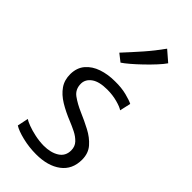

<svg xmlns="http://www.w3.org/2000/svg" viewBox="-274 -948 1022 1022"><g transform="rotate(45 237.0 -437.5)"><path d="M54 -32 67 -94Q77.5 -86.5 102.8 -77Q128 -67.5 160.8 -60.5Q193.5 -53.5 227 -53Q280.5 -53 314.8 -74.8Q349 -96.5 349 -139Q349 -168.5 330.5 -188Q312 -207.5 285.8 -220.5Q259.5 -233.5 236 -243Q183.5 -264 143.2 -288.5Q103 -313 80.2 -345.8Q57.5 -378.5 58 -424Q59 -472 85.8 -503Q112.5 -534 156.5 -549Q200.5 -564 253 -564Q302 -565 341.5 -554.8Q381 -544.5 396 -536L382 -474Q368 -484.5 332.2 -494.2Q296.5 -504 256 -504Q196 -504 165.5 -482.5Q135 -461 134 -428Q133.5 -384.5 165.8 -361.2Q198 -338 242 -319Q285.5 -300.5 327.5 -278.5Q369.5 -256.5 397.2 -224.8Q425 -193 425 -145Q425 -71.5 372.2 -31.8Q319.5 8 231 8Q178 8 128 -4.2Q78 -16.5 54 -32ZM204 -655 162 -688Q206.5 -736 248 -783.2Q289.5 -830.5 327 -883L386 -832Q373.5 -813.5 349.8 -787.8Q326 -762 298.5 -735.5Q271 -709 245.5 -687.2Q220 -665.5 204 -655Z"/></g></svg>

Font: Merriweather Sans Light
Style: Regular
Weight: 300
Designer: Eben Sorkin
Foundry: Eben Sorkin
Version: Version 2.001; ttfautohint (v1.8.3)